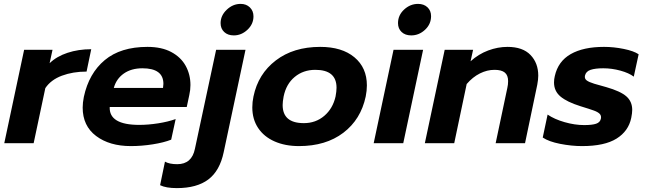

<svg xmlns="http://www.w3.org/2000/svg" viewBox="-20 -736 3321 987"><path d="M104 -480H250L235 -411Q271 -446 327 -464.5Q383 -483 449 -483L425 -368Q355 -368 298.5 -347Q242 -326 213 -283L153 0H2Z M405 -183Q405 -208 411 -238Q437 -359 518.5 -427Q600 -495 738 -495Q811 -495 860.5 -468.5Q910 -442 934.5 -397.5Q959 -353 959 -299Q959 -273 953 -247L940 -186H544Q540 -94 696 -94Q742 -94 793 -102Q844 -110 883 -124L860 -18Q822 -3 765 6Q708 15 653 15Q543 15 474 -37Q405 -89 405 -183ZM818 -284Q820 -298 820 -305Q820 -385 712 -385Q655 -385 616.5 -358Q578 -331 565 -284Z M1114 -617Q1114 -656 1145.5 -686Q1177 -716 1217 -716Q1246 -716 1264.5 -698Q1283 -680 1283 -652Q1283 -612 1252 -583Q1221 -554 1182 -554Q1151 -554 1132.5 -571.5Q1114 -589 1114 -617ZM803 216 828 95Q851 108 891 108Q966 108 982 29L1091 -480H1242L1130 46Q1110 142 1051 186.5Q992 231 889 231Q833 231 803 216Z M1277 -184Q1277 -212 1283 -240Q1307 -356 1398 -425.5Q1489 -495 1626 -495Q1738 -495 1802 -441.5Q1866 -388 1866 -297Q1866 -270 1860 -240Q1835 -122 1745 -53.5Q1655 15 1517 15Q1446 15 1391.5 -9Q1337 -33 1307 -78Q1277 -123 1277 -184ZM1705 -240Q1710 -267 1710 -285Q1710 -377 1601 -377Q1539 -377 1495 -340.5Q1451 -304 1438 -240Q1433 -213 1433 -196Q1433 -103 1542 -103Q1603 -103 1647 -140.5Q1691 -178 1705 -240Z M2026 -617Q2026 -658 2057.5 -687Q2089 -716 2129 -716Q2159 -716 2177.5 -698.5Q2196 -681 2196 -653Q2196 -612 2165 -583Q2134 -554 2094 -554Q2063 -554 2044.5 -571.5Q2026 -589 2026 -617ZM2003 -480H2155L2053 0H1901Z M2266 -480H2412L2399 -421Q2440 -458 2489.5 -476.5Q2539 -495 2589 -495Q2667 -495 2707 -453.5Q2747 -412 2747 -347Q2747 -328 2742 -301L2679 0H2528L2588 -284Q2592 -301 2592 -319Q2592 -349 2575 -363Q2558 -377 2522 -377Q2484 -377 2447 -358.5Q2410 -340 2379 -304L2315 0H2164Z M2770 -29 2795 -147Q2830 -123 2882.5 -108Q2935 -93 2983 -93Q3024 -93 3044.5 -100Q3065 -107 3069 -126Q3072 -141 3063 -150.5Q3054 -160 3033.5 -167.5Q3013 -175 2964 -190Q2894 -212 2861 -240Q2828 -268 2828 -312Q2828 -329 2832 -345Q2849 -421 2914 -458Q2979 -495 3085 -495Q3135 -495 3186.5 -484.5Q3238 -474 3263 -457L3238 -342Q3213 -361 3169 -373Q3125 -385 3081 -385Q3040 -385 3016 -377Q2992 -369 2987 -347Q2984 -332 2995.5 -323Q3007 -314 3035 -305.5Q3063 -297 3097 -288Q3170 -267 3200 -240.5Q3230 -214 3230 -171Q3230 -155 3225 -130Q3211 -62 3149.5 -23.5Q3088 15 2972 15Q2918 15 2859.5 3.5Q2801 -8 2770 -29Z"/></svg>

Font: Prompt SemiBold
Style: Italic
Weight: 600
Italic angle: -12°
Designer: Katatrad Team
Foundry: CadsonDemak
Version: Version 1.001